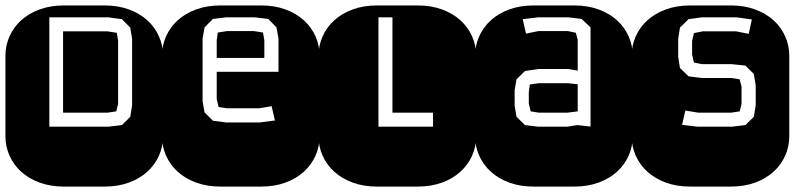

<svg xmlns="http://www.w3.org/2000/svg" viewBox="-22 -689 2935 709"><path d="M364.3 -668.9Q413.6 -668.9 453.6 -654.3Q493.7 -639.6 521.7 -614.3Q549.8 -588.9 564.9 -554.9Q580.1 -521 580.1 -482.9V-186Q580.1 -147.9 564.9 -114Q549.8 -80.1 521.7 -54.7Q493.7 -29.3 453.6 -14.6Q413.6 0 364.3 0H213.9Q164.6 0 124.5 -14.6Q84.5 -29.3 56.4 -54.7Q28.3 -80.1 13.2 -114Q-2 -147.9 -2 -186V-482.9Q-2 -521 13.2 -554.9Q28.3 -588.9 56.4 -614.3Q84.5 -639.6 124.5 -654.3Q164.6 -668.9 213.9 -668.9ZM465.8 -545.9 459 -586.9 428.2 -618.2 377.9 -625H160.2V-221.2H377.9L428.2 -227.1L459 -257.8L465.8 -299.8ZM407.2 -277.8 375 -272.9H210.9V-573.2H375L409.2 -567.9L414.1 -539.1V-305.2Z M942.4 -668.9Q991.7 -668.9 1031.7 -654.3Q1071.8 -639.6 1099.9 -614.3Q1127.9 -588.9 1143.1 -554.9Q1158.2 -521 1158.2 -482.9V-186Q1158.2 -147.9 1143.1 -114Q1127.9 -80.1 1099.9 -54.7Q1071.8 -29.3 1031.7 -14.6Q991.7 0 942.4 0H792Q742.7 0 702.6 -14.6Q662.6 -29.3 634.5 -54.7Q606.4 -80.1 591.3 -114Q576.2 -147.9 576.2 -186V-482.9Q576.2 -521 591.3 -554.9Q606.4 -588.9 634.5 -614.3Q662.6 -639.6 702.6 -654.3Q742.7 -668.9 792 -668.9ZM1006.3 -546.9 999 -587.9 968.3 -619.1 918.9 -625H813L764.2 -619.1L733.4 -587.9L726.1 -546.9V-314.9L733.4 -273.9L764.2 -243.2L813 -236.8H936L993.2 -244.1L981 -296.9L935.1 -289.1H816.4L785.2 -293.9L778.3 -323.2V-423.8H1006.3ZM778.3 -475.1V-541L782.2 -568.8L816.4 -574.2H916L949.2 -568.8L954.1 -540V-475.1Z M1577.1 -272.9H1427.2V-625H1375.5V-221.2H1577.1ZM1520.5 -668.9Q1569.8 -668.9 1609.9 -654.3Q1649.9 -639.6 1678 -614.3Q1706.1 -588.9 1721.2 -554.9Q1736.3 -521 1736.3 -482.9V-186Q1736.3 -147.9 1721.2 -114Q1706.1 -80.1 1678 -54.7Q1649.9 -29.3 1609.9 -14.6Q1569.8 0 1520.5 0H1370.1Q1320.8 0 1280.8 -14.6Q1240.7 -29.3 1212.6 -54.7Q1184.6 -80.1 1169.4 -114Q1154.3 -147.9 1154.3 -186V-482.9Q1154.3 -521 1169.4 -554.9Q1184.6 -588.9 1212.6 -614.3Q1240.7 -639.6 1280.8 -654.3Q1320.8 -668.9 1370.1 -668.9Z M2158.7 -221.7V-333V-546.9V-587.9L2125.5 -619.1L2076.7 -625H1965.3L1908.2 -618.2L1920.4 -564.9L1966.3 -574.2H2075.2L2104.5 -567.9L2111.3 -542V-428.2L2076.7 -434.1H1965.3L1916.5 -426.8L1885.3 -396L1878.4 -356V-298.8L1885.3 -257.8L1916.5 -227.1L1965.3 -221.2H2072.3L2110.4 -227.1ZM2111.3 -277.8 2073.2 -272.9H1968.3L1937.5 -277.8L1930.7 -307.1V-349.1L1934.6 -377L1968.3 -381.8H2074.2L2111.3 -377.9V-304.2ZM2098.6 -668.9Q2147.9 -668.9 2188 -654.3Q2228 -639.6 2256.1 -614.3Q2284.2 -588.9 2299.3 -554.9Q2314.5 -521 2314.5 -482.9V-186Q2314.5 -147.9 2299.3 -114Q2284.2 -80.1 2256.1 -54.7Q2228 -29.3 2188 -14.6Q2147.9 0 2098.6 0H1948.2Q1898.9 0 1858.9 -14.6Q1818.8 -29.3 1790.8 -54.7Q1762.7 -80.1 1747.6 -114Q1732.4 -147.9 1732.4 -186V-482.9Q1732.4 -521 1747.6 -554.9Q1762.7 -588.9 1790.8 -614.3Q1818.8 -639.6 1858.9 -654.3Q1898.9 -668.9 1948.2 -668.9Z M2676.8 -668.9Q2726.1 -668.9 2766.1 -654.3Q2806.2 -639.6 2834.2 -614.3Q2862.3 -588.9 2877.4 -554.9Q2892.6 -521 2892.6 -482.9V-186Q2892.6 -147.9 2877.4 -114Q2862.3 -80.1 2834.2 -54.7Q2806.2 -29.3 2766.1 -14.6Q2726.1 0 2676.8 0H2526.4Q2477.1 0 2437 -14.6Q2397 -29.3 2368.9 -54.7Q2340.8 -80.1 2325.7 -114Q2310.5 -147.9 2310.5 -186V-482.9Q2310.5 -521 2325.7 -554.9Q2340.8 -588.9 2368.9 -614.3Q2397 -639.6 2437 -654.3Q2477.1 -668.9 2526.4 -668.9ZM2768.6 -374 2761.7 -416 2730.5 -446.8 2679.7 -452.1H2570.3L2540.5 -458Q2538.1 -466.3 2537.1 -472.9Q2536.1 -479.5 2533.7 -486.8V-538.1L2540.5 -566.9L2572.8 -573.2H2696.8L2742.7 -564L2754.4 -617.2L2697.8 -625H2569.3L2520.5 -618.2L2488.8 -586.9L2482.4 -545.9V-479L2488.8 -438L2520.5 -407.2L2569.3 -400.9H2679.7L2709.5 -396Q2710.9 -388.7 2712.9 -382.3Q2714.8 -376 2716.3 -369.1V-305.2Q2715.3 -298.8 2713.1 -291.5Q2710.9 -284.2 2709.5 -277.8L2677.7 -272.9H2556.6L2508.8 -280.8L2496.6 -228L2553.7 -221.2H2680.7L2730.5 -227.1L2761.7 -257.8L2768.6 -299.8Z"/></svg>

Font: Monofett
Style: Regular
Weight: 400
Designer: vernon adams
Foundry: vernon adams
Version: Version 1.000